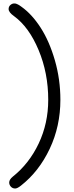

<svg xmlns="http://www.w3.org/2000/svg" viewBox="-20 -852 427 1110"><path d="M67.9 237.8Q52.7 237.8 43 227.3Q33.2 216.8 33.2 203.1Q33.2 186 54.2 168.9Q148.4 94.2 203.6 -22.2Q258.8 -138.7 258.8 -274.9Q258.8 -429.7 203.1 -562.7Q147.5 -695.8 61 -758.8Q29.8 -780.8 29.8 -799.8Q29.8 -814 40 -823Q50.3 -832 62 -832Q67.9 -832 72 -831.1Q76.2 -830.1 84.2 -825.9Q92.3 -821.8 104 -813Q164.6 -770 215.1 -691.7Q265.6 -613.3 297.4 -502.9Q329.1 -392.6 329.1 -274.9Q329.1 -122.6 267.3 8.3Q205.6 139.2 101.1 221.2Q80.1 237.8 67.9 237.8Z"/></svg>

Font: Shantell Sans Bouncy
Style: Regular
Weight: 300
Designer: Stephen Nixon, Anya Danilova, Shantell Martin
Foundry: Arrow Type
Version: Version 1.006;[9816181b4]